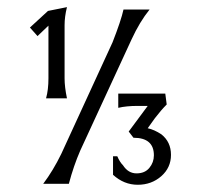

<svg xmlns="http://www.w3.org/2000/svg" viewBox="-20 -516 580 539"><path d="M412 -80Q412 -129.3 354.7 -129.3L341.3 -146.7L394.7 -218.7H366.7Q334.7 -218.7 312 -213.3V-253.3H444L448 -222.7Q432 -206.7 414.7 -184L394.7 -156Q413.3 -152 433.3 -138.7Q460 -117.3 460 -81.3Q460 -45.3 432.7 -21.3Q405.3 2.7 366.7 2.7Q328 2.7 297.3 -25.3V-77.3H309.3Q316 -61.3 325.3 -52Q340 -29.3 363.3 -29.3Q386.7 -29.3 399.3 -44.7Q412 -60 412 -80ZM101.3 0Q129.3 -37.3 152 -84L296 -397.3Q320 -458.7 326.7 -489.3H400Q372 -454.7 349.3 -405.3L205.3 -93.3Q186.7 -50.7 173.3 0ZM109.3 -240Q116 -264 116 -296V-444L85.3 -414.7L64 -438.7L114.7 -485.3L168 -496Q161.3 -469.3 161.3 -445.3V-296Q161.3 -272 168 -240Z"/></svg>

Font: Tenali Ramakrishna
Style: Regular
Weight: 400
Designer: Appaji Ambarisha Darbha
Foundry: Andhrapradesh Society for Knowledge Networks
Version: Version 1.0.5; ttfautohint (v1.2.25-373a) -l 7 -r 28 -G 50 -